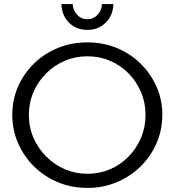

<svg xmlns="http://www.w3.org/2000/svg" viewBox="-20 -912 853 938"><path d="M407 -705Q483 -705 549.5 -678Q616 -651 666 -602Q716 -553 744.5 -489Q773 -425 773 -351Q773 -277 744.5 -212Q716 -147 666 -98Q616 -49 549.5 -21.5Q483 6 407 6Q330 6 263.5 -21.5Q197 -49 147 -98Q97 -147 68.5 -212Q40 -277 40 -351Q40 -425 68.5 -489.5Q97 -554 147 -602.5Q197 -651 263.5 -678Q330 -705 407 -705ZM407 -637Q348 -637 296.5 -615Q245 -593 205.5 -553.5Q166 -514 143.5 -462Q121 -410 121 -351Q121 -291 143.5 -239Q166 -187 206 -147Q246 -107 297.5 -85Q349 -63 407 -63Q466 -63 517.5 -85Q569 -107 608 -147Q647 -187 669 -239Q691 -291 691 -351Q691 -410 669 -462Q647 -514 608 -553.5Q569 -593 517.5 -615Q466 -637 407 -637ZM335 -892Q337 -861 357 -839.5Q377 -818 407 -818Q436 -818 456.5 -839.5Q477 -861 478 -892H534Q532 -836 496 -801Q460 -766 407 -766Q353 -766 317.5 -801Q282 -836 280 -892Z"/></svg>

Font: Alexandria Light
Style: Regular
Weight: 300
Designer: Mohamed Gaber
Foundry: Kief Type Foundry
Version: Version 5.100